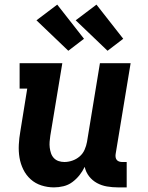

<svg xmlns="http://www.w3.org/2000/svg" viewBox="-20 -804 640 832"><path d="M214 8Q186 8 159.5 -0.5Q133 -9 113 -27Q93 -45 81 -69.5Q69 -94 64.5 -121Q60 -148 61.5 -177Q63 -206 68 -234L98 -420H65V-530H250L198 -216Q196 -203 195 -190Q194 -177 195.5 -164.5Q197 -152 201 -140Q205 -128 213.5 -119Q222 -110 234 -106Q246 -102 259 -102Q276 -102 293.5 -108Q311 -114 325 -126Q339 -138 346.5 -155Q354 -172 357 -189L413 -530H546L481 -136Q480 -129 481 -122.5Q482 -116 486 -111Q490 -106 496.5 -104Q503 -102 509 -102H529V8H491Q467 8 443.5 4Q420 0 400 -11Q380 -22 366 -40Q352 -58 347 -81Q338 -62 324.5 -45Q311 -28 293.5 -15Q276 -2 255 3Q234 8 214 8ZM446 -584 308 -716 398 -784 514 -636ZM276 -584 138 -716 228 -784 344 -636Z"/></svg>

Font: Iosevka Slab XBdEx
Style: Italic
Weight: 800
Width: 7
Italic angle: -9°
Monospace: yes
Designer: Belleve Invis
Foundry: Belleve Invis
Version: Version 11.1.1; ttfautohint (v1.8.3)